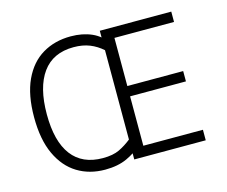

<svg xmlns="http://www.w3.org/2000/svg" viewBox="-92 -754 1053 890"><g transform="rotate(-15 434.0 -309.0)"><path d="M309.5 11Q234.5 11 176.8 -24.2Q119 -59.5 86 -130.5Q53 -201.5 53 -308.5Q53 -415.5 86 -486.5Q119 -557.5 177.8 -592.5Q236.5 -627.5 313.5 -627.5Q370 -627.5 414.2 -608Q458.5 -588.5 489.5 -543L452 -523.5Q423.5 -549 390.2 -562.2Q357 -575.5 313.5 -575.5Q214.5 -575.5 164 -505.8Q113.5 -436 113.5 -306.5Q113.5 -177 164 -110.2Q214.5 -43.5 313 -43.5Q361.5 -43.5 392.2 -58.2Q423 -73 453 -97L489.5 -59.5Q458.5 -29.5 414.5 -9.2Q370.5 11 309.5 11ZM451 0V-617.5H794V-568H496L508 -581.5V-324L496 -337H776V-287.5H496L508 -300.5V-37.5L496 -50.5H794V0Z"/></g></svg>

Font: Karla Light
Style: Regular
Weight: 300
Designer: Jonathan Pinhorn
Version: Version 2.004;gftools[0.9.33]